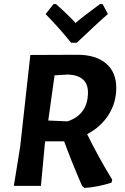

<svg xmlns="http://www.w3.org/2000/svg" viewBox="-20 -913 614 943"><path d="M484 -893 510 -844Q471 -811 357 -703H329Q276 -770 204 -844L243 -893H255Q318 -837 351 -800Q385 -830 471 -893ZM361 -644Q450 -644 500.5 -601.5Q551 -559 551 -481Q551 -409 513.5 -349.5Q476 -290 408 -254Q466 -136 531 -31L528 -16Q460 6 395 10L383 0Q327 -130 295 -219H202L200 -204L181 0H48L79 -192L129 -643ZM315 -547 248 -543 217 -321 312 -317Q412 -351 412 -459Q412 -542 315 -547Z"/></svg>

Font: Alegreya Sans
Style: Bold Italic
Weight: 700
Italic angle: -7°
Designer: Juan Pablo del Peral
Foundry: Huerta Tipografica
Version: Version 2.007